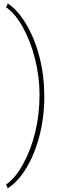

<svg xmlns="http://www.w3.org/2000/svg" viewBox="-20 -812 344 1062"><path d="M225.1 -276.4Q225.1 -166.5 199 -63.7Q172.9 39.1 126.2 116.5Q79.6 193.8 22.9 229.5L13.7 208.5Q64.5 174.3 107.9 95.2Q151.4 16.1 175 -81.5Q198.7 -179.2 198.7 -288.1Q198.7 -386.7 173.8 -486.1Q148.9 -585.4 105.7 -662.4Q62.5 -739.3 13.7 -771.5L22.9 -792.5Q78.1 -757.8 125.7 -676.8Q173.3 -595.7 199.2 -493.7Q225.1 -391.6 225.1 -276.4Z"/></svg>

Font: Roboto Thin
Style: Regular
Weight: 250
Designer: Google
Version: Version 2.134; 2016